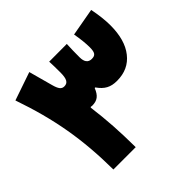

<svg xmlns="http://www.w3.org/2000/svg" viewBox="-182 -929 1113 1113"><g transform="rotate(-45 374.5 -372.5)"><path d="M406.7 -410.6C438 -365.7 470.7 -348.1 522.9 -348.1C585.9 -348.1 634.8 -370.6 670.4 -416C706.1 -460.9 723.6 -523.4 723.6 -603C723.6 -644 718.3 -691.4 707.5 -745.1L536.6 -714.4C544.9 -667.5 548.8 -628.9 548.8 -598.1C548.8 -555.2 539.1 -541.5 509.8 -541.5C480.5 -541.5 465.8 -560.5 465.8 -598.6C465.8 -647.9 466.3 -657.2 468.3 -705.6L323.2 -705.1C323.7 -691.9 324.2 -678.7 324.7 -666C325.2 -653.3 325.2 -636.2 325.2 -615.2C325.2 -562.5 313.5 -541.5 284.2 -541.5C262.2 -541.5 250.5 -556.2 239.3 -597.2L199.2 -744.1L25.9 -684.6C108.4 -446.3 142.6 -250 144.5 0H327.6C327.1 -63.5 325.2 -122.6 321.8 -177.7C318.4 -232.9 312.5 -289.1 305.2 -346.2L308.6 -349.6C313.5 -348.6 316.9 -348.1 318.8 -348.1C361.3 -348.1 383.8 -365.2 401.9 -410.6Z"/></g></svg>

Font: Estedad Black
Style: Regular
Weight: 900
Designer: Amin Abedi
Version: Version 7.3